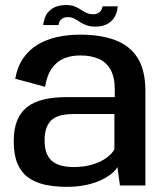

<svg xmlns="http://www.w3.org/2000/svg" viewBox="-20 -736 654 762"><path d="M245.5 5.5Q287.5 5.5 321.2 -1.8Q355 -9 380.5 -21Q406 -33 422.5 -46.5Q439 -60 446 -73L456 0H557V-375Q557 -456 527 -504.8Q497 -553.5 439.2 -576Q381.5 -598.5 298 -598.5Q249.5 -598.5 206.8 -589Q164 -579.5 129.8 -559Q95.5 -538.5 72.2 -505Q49 -471.5 40.5 -423.5L159 -391.5Q166 -437 185.5 -464.5Q205 -492 233.8 -504Q262.5 -516 298.5 -516Q341 -516 371.8 -502.5Q402.5 -489 419 -459.2Q435.5 -429.5 435.5 -381V-350.5H244Q195 -350.5 156 -341.8Q117 -333 90 -313Q63 -293 48.8 -259.2Q34.5 -225.5 34.5 -175Q34.5 -122 49.2 -87Q64 -52 91.8 -31.8Q119.5 -11.5 158.2 -3Q197 5.5 245.5 5.5ZM272 -73Q248 -73 227 -77.8Q206 -82.5 190.2 -94Q174.5 -105.5 165.8 -126Q157 -146.5 157 -179Q157 -211.5 165.8 -232.2Q174.5 -253 190 -264Q205.5 -275 226.8 -279.2Q248 -283.5 272.5 -283.5H434V-143.5Q425 -126 402.8 -109.8Q380.5 -93.5 347.5 -83.2Q314.5 -73 272 -73ZM357.5 -630.5Q380.5 -630.5 396 -636.5Q411.5 -642.5 421.5 -652Q431.5 -661.5 437 -672.5Q442.5 -683.5 444.8 -694Q447 -704.5 447 -711H387Q386.5 -705.5 382.8 -697.8Q379 -690 370.8 -684.8Q362.5 -679.5 350 -679.5Q335 -679.5 323.5 -684.8Q312 -690 301 -697.5Q290 -705 276.5 -710.5Q263 -716 243 -716Q220.5 -716 204.5 -710.2Q188.5 -704.5 178.2 -695.2Q168 -686 162.5 -675Q157 -664 154.5 -654Q152 -644 151.5 -636.5H212Q212.5 -642.5 216.2 -650Q220 -657.5 228.2 -662.8Q236.5 -668 250 -668Q263.5 -668 274.5 -662.2Q285.5 -656.5 296.8 -649Q308 -641.5 322.5 -636Q337 -630.5 357.5 -630.5Z"/></svg>

Font: Anybody Thin Medium
Style: Regular
Weight: 500
Version: Version 1.113;gftools[0.9.25]